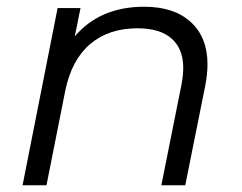

<svg xmlns="http://www.w3.org/2000/svg" viewBox="-20 -550 717 570"><path d="M596 -359Q596 -331 590 -299L530 0H459L519 -300Q524 -328 524 -348Q524 -405 489.5 -435.5Q455 -466 388 -466Q303 -466 248 -419.5Q193 -373 174 -282L118 0H47L151 -526H219L202 -442Q277 -530 408 -530Q497 -530 546.5 -484.5Q596 -439 596 -359Z"/></svg>

Font: Idrija
Style: Italic
Weight: 400
Italic angle: -11.3°
Designer: Julieta Ulanovsky
Foundry: Julieta Ulanovsky
Version: Version 7.200